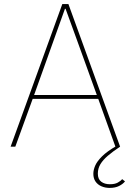

<svg xmlns="http://www.w3.org/2000/svg" viewBox="-20 -718 640 940"><path d="M32 0 285 -698H315L568 0Q532 24 508 44.5Q484 65 471.5 86Q459 107 459 132Q459 159 475.5 171.5Q492 184 518 184Q542 184 556.5 176Q571 168 578 159L592 170Q582 183 563 192.5Q544 202 517 202Q495 202 476.5 194Q458 186 447.5 170.5Q437 155 437 133Q437 114 446 93Q455 72 479.5 47.5Q504 23 551 -4V0H545L461 -234H140L55 0ZM454 -253 356 -524 301 -675H298L244 -524L147 -253Z"/></svg>

Font: IBM Plex Sans Thin
Style: Regular
Weight: 250
Designer: Mike Abbink, Paul van der Laan, Pieter van Rosmalen
Foundry: Bold Monday
Version: Version 3.201